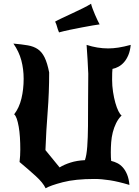

<svg xmlns="http://www.w3.org/2000/svg" viewBox="-20 -963 749 1031"><path d="M582 -535Q582 -502 587 -469.5Q592 -437 599.5 -410.5Q607 -384 616 -366Q625 -348 633 -343Q615 -325 603.5 -301.5Q592 -278 585.5 -252Q579 -226 577 -198.5Q575 -171 575 -145Q575 -130 575.5 -118.5Q576 -107 577 -99Q594 -95 610 -87Q626 -79 639.5 -64Q653 -49 662.5 -26Q672 -3 675 30Q615 12 570 5Q525 -2 487 -2Q384 -2 317 15.5Q250 33 225 48Q211 18 172 -17.5Q133 -53 85 -93Q87 -107 88 -126.5Q89 -146 89 -160Q89 -194 87 -225.5Q85 -257 80.5 -282.5Q76 -308 70 -325.5Q64 -343 56 -349Q83 -384 95 -433.5Q107 -483 107 -540Q107 -592 94.5 -639Q82 -686 52 -729Q97 -725 129 -719.5Q161 -714 183 -699Q205 -684 219.5 -654.5Q234 -625 244 -574Q244 -465 236 -364Q228 -263 224 -157L300 -64Q324 -79 358.5 -90Q393 -101 436 -103Q445 -128 448.5 -176Q452 -224 452.5 -286Q453 -348 453 -420Q453 -492 454 -567Q451 -640 445 -722Q503 -703 561 -703Q587 -703 616 -707.5Q645 -712 682 -722Q679 -691 669.5 -668Q660 -645 646.5 -629.5Q633 -614 616.5 -605Q600 -596 584 -593Q583 -585 582.5 -572Q582 -559 582 -535ZM276 -847Q288 -854 313.5 -866Q339 -878 368 -891.5Q397 -905 424.5 -918.5Q452 -932 469 -943Q471 -933 477 -917Q483 -901 490 -884.5Q497 -868 504 -853.5Q511 -839 515 -832Q504 -831 478.5 -826.5Q453 -822 421 -816Q389 -810 355.5 -803Q322 -796 297 -789Q289 -808 286.5 -819Q284 -830 276 -847Z"/></svg>

Font: New Rocker
Style: Regular
Weight: 400
Designer: Pablo Impallari, Brenda Gallo, Rodrigo Fuenzalida
Foundry: Pablo Impallari, Brenda Gallo, Rodrigo Fuenzalida
Version: Version 1.000; ttfautohint (v0.93) -l 8 -r 50 -G 200 -x 14 -